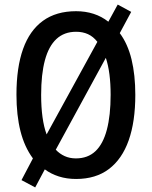

<svg xmlns="http://www.w3.org/2000/svg" viewBox="-20 -773 664 840"><path d="M572 -358Q572 -241 543 -159Q514 -77 456.5 -33.5Q399 10 313 10Q272 10 237.5 -1Q203 -12 176 -32L134 47L74 15L124 -80Q87 -130 69.5 -199.5Q52 -269 52 -359Q52 -478 81 -559Q110 -640 168 -682Q226 -724 313 -724Q354 -724 389.5 -712.5Q425 -701 454 -678L495 -753L554 -721L504 -628Q539 -581 555.5 -513Q572 -445 572 -358ZM464 -358Q464 -457 443 -520L224 -118Q241 -100 263 -90Q285 -80 312 -80Q364 -80 397.5 -111.5Q431 -143 447.5 -205.5Q464 -268 464 -358ZM160 -358Q160 -304 166 -260.5Q172 -217 184 -185L406 -590Q388 -613 365 -623.5Q342 -634 313 -634Q261 -634 227 -602.5Q193 -571 176.5 -509.5Q160 -448 160 -358Z"/></svg>

Font: Noto Sans Bengali Condensed Medium
Style: Regular
Weight: 500
Width: 3
Designer: Jelle Bosma - Monotype Design Team
Foundry: Monotype Imaging Inc.
Version: Version 2.003